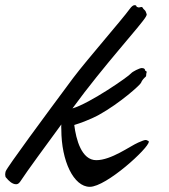

<svg xmlns="http://www.w3.org/2000/svg" viewBox="-136 -697 655 742"><path d="M438 -152C434 -153 432 -156 427 -156C422 -156 414 -153 398 -146C366 -132 294 -78 236 -78C179 -78 158 -158 151 -214C207 -231 246 -253 246 -253C329 -299 407 -370 409 -377C412 -384 415 -389 423 -397C428 -401 429 -402 429 -408C429 -414 431 -417 431 -419C431 -420 430 -422 425 -424C425 -430 421 -434 412 -434C403 -434 376 -420 371 -414C361 -401 210 -297 144 -278C264 -443 412 -603 428 -633C430 -637 431 -639 431 -641C431 -644 429 -645 428 -650C426 -657 422 -658 418 -663C416 -667 414 -670 411 -670C407 -670 401 -668 401 -668C399 -668 398 -669 394 -670C392 -670 392 -670 392 -671C392 -673 392 -674 389 -676C388 -677 386 -677 384 -677C379 -677 373 -673 365 -662C337 -623 199 -465 147 -396C34 -244 -107 -53 -114 -35C-115 -31 -116 -27 -116 -23C-116 -18 -115 -12 -112 -10C-103 1 -89 15 -74 15C-70 15 -64 14 -58 5C-30 -38 44 -138 101 -216C100 -210 101 -203 101 -197C101 -74 149 25 211 25C275 25 439 -125 439 -149C439 -150 439 -151 438 -152Z"/></svg>

Font: Oregano
Style: Italic
Weight: 400
Italic angle: -12°
Designer: Astigmatic (AOETI)
Foundry: Astigmatic (AOETI)
Version: Version 1.000